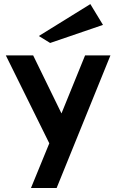

<svg xmlns="http://www.w3.org/2000/svg" viewBox="-20 -748 580 957"><path d="M134.4 189 252.6 -99.3V20.7L9 -472H145.2L291 -173.3L282.3 -172.5L404.1 -472H530.5L262.3 189ZM229.9 -533.8 173.5 -568.5 430.3 -727.6 493.3 -623.9Z"/></svg>

Font: Panamera Thin
Style: Regular
Weight: 100
Designer: Bastien Sozeau
Foundry: NBR — Bastien Sozeau
Version: Version 3.003;gftools[0.9.33]